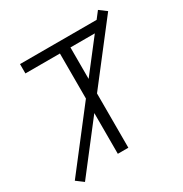

<svg xmlns="http://www.w3.org/2000/svg" viewBox="-185 -909 1045 1096"><g transform="rotate(-30 337.0 -361.5)"><path d="M371.6 0H302.2V-268.6L59.6 45.4L12.7 10.3L302.2 -364.3V-661.1H74.7V-722.7H579.6L614.7 -768.1L661.6 -732.9L371.6 -357.9ZM371.6 -661.1V-453.6L532.2 -661.1Z"/></g></svg>

Font: Giphurs Light
Style: Regular
Weight: 300
Version: Version 0.920; ttfautohint (v1.8.4.7-5d5b)